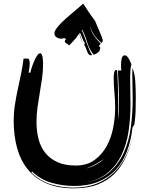

<svg xmlns="http://www.w3.org/2000/svg" viewBox="-20 -996 819 1052"><path d="M700 -644Q696 -628 694.5 -611Q693 -594 693 -576Q693 -537 694 -496.5Q695 -456 695 -421Q695 -350 684.5 -277.5Q674 -205 645 -145Q616 -85 563 -43.5Q510 -2 426 7Q517 -2 572 -46.5Q627 -91 657 -156.5Q687 -222 697 -300Q707 -378 707 -453Q707 -484 706 -515Q705 -546 705 -577V-600Q705 -612 706 -623Q719 -592 721.5 -547Q724 -502 724 -462Q724 -420 723 -387.5Q722 -355 716 -313L706 -298Q698 -227 676 -168Q654 -109 615 -66.5Q576 -24 519 -0.5Q462 23 386 23Q323 23 262.5 5.5Q202 -12 155 -57L153 -50Q200 -4 259.5 14Q319 32 383 32Q455 32 510 10Q565 -12 605.5 -51.5Q646 -91 672 -146Q697 -199 711 -264Q697 -197 673 -143Q649 -87 610 -47Q571 -7 516 14.5Q461 36 385 36Q298 36 235.5 9Q173 -18 133 -67Q93 -116 74 -184Q55 -252 55 -334Q55 -378 61.5 -420.5Q68 -463 77 -505Q86 -547 95 -589.5Q104 -632 109 -675H133Q139 -673 141 -665Q143 -657 143 -652Q143 -638 141 -625Q139 -612 137 -598H146Q147 -604 152.5 -621.5Q158 -639 165.5 -657Q173 -675 182 -689.5Q191 -704 200 -704Q206 -704 209 -697Q212 -690 213.5 -681Q215 -672 215.5 -662.5Q216 -653 216 -648Q216 -607 210.5 -567.5Q205 -528 198 -488Q191 -448 185.5 -408Q180 -368 180 -328Q180 -275 192 -231Q204 -187 230.5 -155.5Q257 -124 297.5 -106.5Q338 -89 395 -89Q456 -89 497.5 -119Q539 -149 564.5 -195.5Q590 -242 600.5 -298Q611 -354 611 -405Q611 -447 607 -488Q603 -529 603 -571V-574Q603 -583 605.5 -598Q608 -613 620 -613Q622 -613 623.5 -585.5Q625 -558 626 -523Q627 -488 627.5 -456Q628 -424 628 -415V-375Q628 -356 626 -336Q631 -362 631.5 -387Q632 -412 632 -438Q632 -481 630 -524L626 -610H645Q643 -620 643 -640Q643 -658 647 -675.5Q651 -693 664 -693Q670 -693 676 -687Q682 -681 686.5 -673Q691 -665 694.5 -656.5Q698 -648 700 -644ZM548 -124Q534 -116 511 -101Q488 -86 451 -73Q465 -76 479.5 -81.5Q494 -87 507 -94.5Q520 -102 531 -110Q542 -118 548 -124ZM536 -760Q513 -780 497 -803Q481 -826 473 -855Q478 -826 495 -801Q512 -776 532 -756L526 -750Q523 -747 521 -743Q522 -742 524 -741Q526 -740 526.5 -739.5Q527 -739 529 -738Q529 -718 518.5 -709.5Q508 -701 494 -696L490 -700Q469 -727 458 -764Q447 -801 431 -833L428 -830Q435 -816 441.5 -798Q448 -780 455 -761Q462 -742 469 -724.5Q476 -707 485 -694Q482 -693 477 -693Q470 -693 465.5 -699Q461 -705 457.5 -714Q454 -723 450.5 -732.5Q447 -742 442 -749L444 -764Q440 -767 436.5 -774Q433 -781 430 -789Q427 -797 424 -804.5Q421 -812 418 -817Q417 -816 416.5 -815Q416 -814 414 -813Q417 -808 419.5 -801Q422 -794 424.5 -786Q427 -778 429.5 -770.5Q432 -763 434 -759Q431 -763 429 -770Q426 -777 423 -784L418 -799Q416 -807 413 -811Q395 -784 380 -769Q365 -754 359 -747Q354 -753 344.5 -758Q335 -763 335 -770Q335 -775 342 -781L333 -788Q328 -786 324 -785Q320 -784 316 -784Q301 -784 289.5 -792Q278 -800 278 -813Q278 -824 289.5 -840Q301 -856 315.5 -870.5Q330 -885 343 -896.5Q356 -908 359 -910L436 -976Q454 -947 466 -930Q478 -913 485.5 -902.5Q493 -892 497.5 -886Q502 -880 504 -874Q508 -863 515 -847.5Q522 -832 528 -817.5Q534 -803 538.5 -791Q543 -779 543 -775Q543 -767 536 -760Z"/></svg>

Font: Finger Paint
Style: Regular
Weight: 400
Designer: Ralph du Carrois
Foundry: Ralph du Carrois
Version: Version 1.002